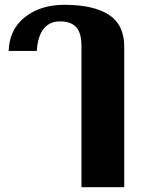

<svg xmlns="http://www.w3.org/2000/svg" viewBox="-20 -583 592 799"><path d="M319 -392Q319 -446 297 -470Q275 -494 230 -494Q186 -494 161.5 -463Q137 -432 133 -371H16Q19 -461 84 -512Q149 -563 248 -563Q369 -563 433 -521.5Q497 -480 497 -389V196H319Z"/></svg>

Font: Taviraj
Style: Bold
Weight: 700
Designer: Katatrad Team
Foundry: CadsonDemak
Version: Version 1.001